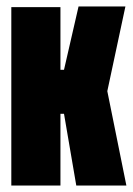

<svg xmlns="http://www.w3.org/2000/svg" viewBox="-20 -574 411 594"><path d="M167 -222H178L216 0H371L312 -292L368 -554H223L178 -358H167V-552H15V0H167Z"/></svg>

Font: Queering Heavy
Style: Bold
Weight: 900
Designer: Adam Naccarato
Foundry: adamnac
Version: Version 2.000;hotconv 1.0.109;makeotfexe 2.5.65596